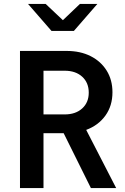

<svg xmlns="http://www.w3.org/2000/svg" viewBox="-20 -960 640 980"><path d="M82 0V-700H320Q390 -700 442.5 -673.5Q495 -647 524.5 -599.5Q554 -552 554 -489Q554 -420 518 -370Q482 -320 420 -297L573 0H444L305 -280H202V0ZM202 -376H310Q366 -376 399.5 -406.5Q433 -437 433 -487Q433 -538 399.5 -568.5Q366 -599 310 -599H202ZM243 -802 123 -940H213L301 -857L388 -940H477L357 -802Z"/></svg>

Font: Red Hat Mono SemiBold
Style: Regular
Weight: 600
Monospace: yes
Designer: Pentagram, MCKL
Foundry: Pentagram, MCKL
Version: Version 1.023